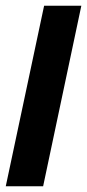

<svg xmlns="http://www.w3.org/2000/svg" viewBox="-26 -650 304 670"><path d="M-5.9 0 127.9 -629.9H257.8L124.5 0Z"/></svg>

Font: Open Sans Condensed
Style: Italic
Weight: 400
Width: 3
Italic angle: -12°
Designer: Monotype Design Team
Foundry: Monotype Imaging Inc.
Version: Version 3.000